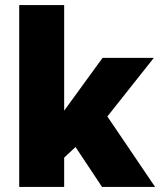

<svg xmlns="http://www.w3.org/2000/svg" viewBox="-20 -740 634 760"><path d="M56 0V-720H234V-302L386 -511H589L405 -279L594 0H384L279 -158L234 -116V0Z"/></svg>

Font: Chivo Medium ExtraBold
Style: Regular
Weight: 800
Version: Version 2.002